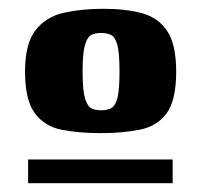

<svg xmlns="http://www.w3.org/2000/svg" viewBox="-20 -610 458 437"><path d="M37 -447Q37 -511 61 -541.5Q85 -572 125.5 -581Q166 -590 215 -590Q266 -590 303 -580Q340 -570 360.5 -539.5Q381 -509 381 -447Q381 -382 359.5 -352.5Q338 -323 299 -315Q260 -307 209 -307Q160 -307 121 -314.5Q82 -322 59.5 -352Q37 -382 37 -447ZM252 -447Q252 -490 247 -508Q242 -526 232.5 -530.5Q223 -535 210 -535Q197 -535 188 -530.5Q179 -526 173.5 -508Q168 -490 168 -447Q168 -404 173.5 -386Q179 -368 188 -363.5Q197 -359 210 -359Q223 -359 232.5 -363.5Q242 -368 247 -386Q252 -404 252 -447ZM44 -247H373V-193H44Z"/></svg>

Font: Genos ExtraBold
Style: Italic
Weight: 800
Italic angle: -8°
Version: Version 1.010